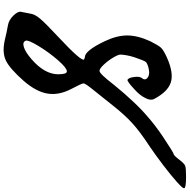

<svg xmlns="http://www.w3.org/2000/svg" viewBox="-14 -928 1022 1034"><g transform="rotate(90 497.0 -411.0)"><path d="M809 -835Q817 -835 842 -868Q861 -893 873.5 -897.5Q886 -902 932 -902Q994 -902 994 -891Q994 -883 958 -851Q922 -819 869.5 -779Q817 -739 770 -707Q686 -652 642 -611Q598 -571 546 -505Q471 -410 455 -391Q429 -358 429 -349.5Q429 -341 459 -284Q494 -217 484 -156Q474 -95 416 -28Q348 49 304.5 69Q261 89 195 74Q155 64 115 57Q87 52 63 27Q39 2 44 -15Q50 -42 54 -66Q57 -88 81 -116.5Q105 -145 181 -216Q314 -340 300 -353L288 -357Q253 -357 202 -464Q171 -529 171 -585Q171 -641 202 -709Q224 -753 237 -767Q250 -781 290 -799Q373 -836 423.5 -820Q474 -804 513 -730Q523 -711 508 -683Q494 -653 460 -623Q416 -582 409 -587Q398 -594 394.5 -623.5Q391 -653 400 -663Q415 -681 399.5 -694Q384 -707 357 -702Q331 -698 315 -687Q310 -682 303 -664Q296 -646 289 -625.5Q282 -605 278 -583Q274 -561 274 -548.5Q274 -536 291 -508Q308 -480 329 -458Q350 -436 361 -436Q375 -433 438 -515Q485 -573 528 -618Q570 -663 614 -700Q658 -738 711 -774Q803 -835 809 -835ZM299 -70Q380 -140 380 -214Q380 -237 376 -249Q372 -261 363 -260Q354 -259 340 -248Q326 -237 304 -212Q260 -161 227.5 -107Q195 -53 199 -39Q206 -20 233.5 -28.5Q261 -37 299 -70Z"/></g></svg>

Font: Beth Ellen
Style: Regular
Weight: 400
Designer: Alyson Diaz
Version: Version 2.000